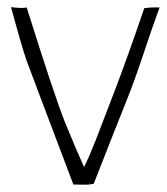

<svg xmlns="http://www.w3.org/2000/svg" viewBox="-20 -520 469 539"><path d="M11 -500Q43 -382 55 -349Q67 -316 186 -2Q211 -2 219 -1.5Q227 -1 243 -4Q310 -175 333.5 -233Q357 -291 382 -366.5Q407 -442 428 -499Q407 -500 385 -497Q340 -365 303.5 -269Q267 -173 248.5 -126Q230 -79 216 -51Q192 -104 163 -175.5Q134 -247 55 -499Q42 -496 11 -500Z"/></svg>

Font: Londrina Solid Thin
Style: Regular
Weight: 250
Designer: Marcelo Magalhaes
Foundry: Marcelo Magalhães
Version: Version 1.002